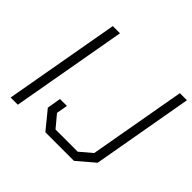

<svg xmlns="http://www.w3.org/2000/svg" viewBox="-163 -898 1095 1095"><g transform="rotate(45 384.5 -350.0)"><path d="M170 -700H228L104 0H46ZM237 -109 251 -193H307L295 -125L356 -52H535L607 -113L711 -700H768L660 -88L557 0H326Z"/></g></svg>

Font: Chakra Petch Light
Style: Italic
Weight: 300
Italic angle: -10°
Designer: Katatrad Aksorn Co.,Ltd.
Foundry: Cadson Demak Co.,Ltd.
Version: Version 1.000; ttfautohint (v1.6)